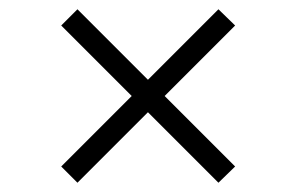

<svg xmlns="http://www.w3.org/2000/svg" viewBox="-20 -537 640 414"><path d="M147 -143 112 -178 264 -330 112 -482 147 -517 299 -365 451 -517 487 -482 335 -330 487 -178 451 -143 299 -295Z"/></svg>

Font: Pitagon Sans Mono Thin
Style: Regular
Weight: 100
Monospace: yes
Designer: Travis Tran
Foundry: Pitagon
Version: Version 1.001; ttfautohint (v1.8.4.7-5d5b);gftools[0.9.26]